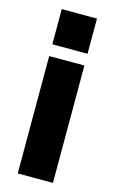

<svg xmlns="http://www.w3.org/2000/svg" viewBox="-111 -545 472 790"><g transform="rotate(15 125.0 -150.0)"><path d="M200 -300H50V200H200ZM50 -350H200V-500H50Z"/></g></svg>

Font: LS-VG5000 Bold
Style: Regular
Weight: 400
Designer: Justin Bihan, 2021
Foundry: Justin Bihan, 2021
Version: Version 1.000;Glyphs 3.1.2 (3151)